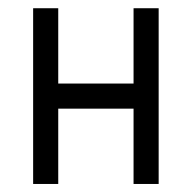

<svg xmlns="http://www.w3.org/2000/svg" viewBox="-20 -458 478 478"><path d="M62.5 -437.5H125V-250H312.5V-437.5H375V0H312.5V-187.5H125V0H62.5Z"/></svg>

Font: Pixel Operator SC
Style: Regular
Weight: 400
Designer: Jayvee Enaguas (GrandChaos9000)
Foundry: The Grandoplex Project
Version: Version 1.4.1 (September 5, 2015)